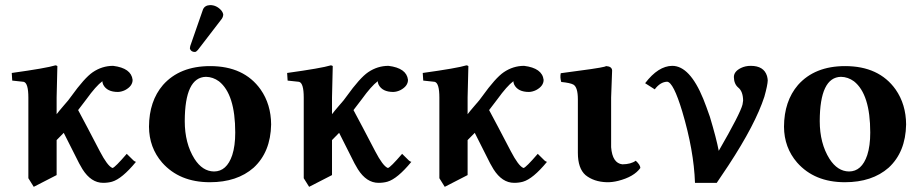

<svg xmlns="http://www.w3.org/2000/svg" viewBox="-20 -702 3596 750"><path d="M201.2 -321.3V-255.9Q210 -267.6 228.5 -289.1Q249.5 -312.5 257.8 -325.2Q310.1 -397.9 342.3 -419.9Q378.9 -444.8 421.9 -444.8Q492.7 -436 498 -390.1Q498 -365.7 468.8 -350.1Q454.6 -343.3 440.9 -342.8Q397.9 -342.8 383.3 -371.1Q379.9 -378.4 379.9 -384.8Q354.5 -365.7 317.9 -314.9L285.2 -272Q314.5 -217.8 370.1 -110.8Q399.4 -54.7 418 -46.4Q419.4 -45.9 419.9 -45.9Q429.2 -47.9 475.1 -101.1Q475.1 -101.1 502 -74.7Q508.3 -69.8 511.2 -69.8Q456.5 -3.4 417.5 7.8Q401.9 12.2 382.8 12.2Q335.9 12.2 302.2 -41Q295.4 -51.8 289.1 -64Q264.6 -112.3 229 -183.1L201.2 -154.8V-18.1L111.8 27.8L90.8 -5.9V-320.8Q90.8 -377.4 72.8 -382.3Q70.3 -382.8 68.8 -382.8L27.8 -387.2L25.9 -417Q159.7 -435.5 196.8 -446.8Q202.6 -445.8 204.1 -443.8Q204.1 -442.9 201.2 -321.3Z M800.8 -682.1Q825.7 -682.1 844.2 -661.6Q851.6 -652.3 852.1 -644Q851.1 -634.8 846.7 -628.9L752.9 -506.8Q746.6 -499.5 741.7 -499Q727.5 -499 722.7 -509.8Q722.2 -511.7 721.7 -513.2Q722.2 -519 723.1 -522L772.9 -665Q779.8 -681.2 800.8 -682.1ZM784.7 -401.9Q702.1 -400.4 701.7 -229Q701.7 -142.1 739.7 -81.5Q771 -32.7 815.9 -32.2Q865.7 -32.2 887.2 -96.2Q898.9 -132.3 898.9 -184.1Q898.9 -334 835.4 -384.3Q812 -401.4 784.7 -401.9ZM562 -207Q562.5 -307.1 616.7 -370.1Q682.1 -443.8 800.8 -443.8Q933.1 -443.8 998 -352.5Q1038.6 -294.4 1039.1 -215.8Q1037.1 -107.9 970.7 -46.9Q906.2 9.8 799.8 9.8Q681.2 9.8 613.3 -66.9Q562.5 -125.5 562 -207Z M1276.9 -321.3V-255.9Q1285.6 -267.6 1304.2 -289.1Q1325.2 -312.5 1333.5 -325.2Q1385.7 -397.9 1418 -419.9Q1454.6 -444.8 1497.6 -444.8Q1568.4 -436 1573.7 -390.1Q1573.7 -365.7 1544.4 -350.1Q1530.3 -343.3 1516.6 -342.8Q1473.6 -342.8 1459 -371.1Q1455.6 -378.4 1455.6 -384.8Q1430.2 -365.7 1393.6 -314.9L1360.8 -272Q1390.1 -217.8 1445.8 -110.8Q1475.1 -54.7 1493.7 -46.4Q1495.1 -45.9 1495.6 -45.9Q1504.9 -47.9 1550.8 -101.1Q1550.8 -101.1 1577.6 -74.7Q1584 -69.8 1586.9 -69.8Q1532.2 -3.4 1493.2 7.8Q1477.5 12.2 1458.5 12.2Q1411.6 12.2 1377.9 -41Q1371.1 -51.8 1364.7 -64Q1340.3 -112.3 1304.7 -183.1L1276.9 -154.8V-18.1L1187.5 27.8L1166.5 -5.9V-320.8Q1166.5 -377.4 1148.4 -382.3Q1146 -382.8 1144.5 -382.8L1103.5 -387.2L1101.6 -417Q1235.4 -435.5 1272.5 -446.8Q1278.3 -445.8 1279.8 -443.8Q1279.8 -442.9 1276.9 -321.3Z M1806.6 -321.3V-255.9Q1815.4 -267.6 1834 -289.1Q1855 -312.5 1863.3 -325.2Q1915.5 -397.9 1947.8 -419.9Q1984.4 -444.8 2027.3 -444.8Q2098.1 -436 2103.5 -390.1Q2103.5 -365.7 2074.2 -350.1Q2060.1 -343.3 2046.4 -342.8Q2003.4 -342.8 1988.8 -371.1Q1985.4 -378.4 1985.4 -384.8Q1960 -365.7 1923.3 -314.9L1890.6 -272Q1919.9 -217.8 1975.6 -110.8Q2004.9 -54.7 2023.4 -46.4Q2024.9 -45.9 2025.4 -45.9Q2034.7 -47.9 2080.6 -101.1Q2080.6 -101.1 2107.4 -74.7Q2113.8 -69.8 2116.7 -69.8Q2062 -3.4 2022.9 7.8Q2007.3 12.2 1988.3 12.2Q1941.4 12.2 1907.7 -41Q1900.9 -51.8 1894.5 -64Q1870.1 -112.3 1834.5 -183.1L1806.6 -154.8V-18.1L1717.3 27.8L1696.3 -5.9V-320.8Q1696.3 -377.4 1678.2 -382.3Q1675.8 -382.8 1674.3 -382.8L1633.3 -387.2L1631.3 -417Q1765.1 -435.5 1802.2 -446.8Q1808.1 -445.8 1809.6 -443.8Q1809.6 -442.9 1806.6 -321.3Z M2367.2 -127Q2372.1 -64.5 2411.1 -60.1Q2444.8 -60.5 2463.4 -74.2Q2481 -58.1 2481.4 -45.9Q2456.5 -11.2 2395 4.4Q2371.6 10.3 2350.1 9.8Q2299.8 8.3 2267.1 -18.1Q2237.3 -44.4 2237.3 -105V-314Q2237.3 -361.3 2219.7 -371.6Q2207 -378.4 2172.4 -381.8Q2167 -399.4 2170.4 -416Q2321.3 -435.5 2341.3 -441.4Q2345.7 -442.9 2348.1 -443.8Q2370.1 -442.4 2371.1 -426.8Q2371.1 -425.3 2367.2 -321.3Z M2912.6 -444.8Q2963.9 -444.8 2976.1 -405.3Q2978.5 -396.5 2979 -388.2Q2978.5 -369.6 2965.8 -324.2Q2930.7 -216.3 2825.7 -56.2Q2804.7 -23.9 2779.8 12.2H2694.8Q2690.4 -114.3 2645 -266.6Q2610.4 -381.3 2585.9 -382.8Q2559.1 -381.8 2537.6 -353L2500 -377Q2551.3 -444.3 2606 -444.8Q2674.3 -444.8 2727.1 -315.9Q2738.3 -288.1 2752.9 -246.1Q2778.3 -161.6 2787.6 -112.8Q2871.6 -258.3 2880.4 -293.5Q2882.3 -302.7 2882.8 -309.1Q2882.3 -345.2 2863.8 -359.9Q2847.2 -374 2846.7 -400.9Q2846.7 -422.9 2874.5 -436.5Q2891.6 -444.8 2912.6 -444.8Z M3265.1 -401.9Q3182.6 -400.4 3182.1 -229Q3182.1 -142.1 3220.2 -81.5Q3251.5 -32.7 3296.4 -32.2Q3346.2 -32.2 3367.7 -96.2Q3379.4 -132.3 3379.4 -184.1Q3379.4 -334 3315.9 -384.3Q3292.5 -401.4 3265.1 -401.9ZM3042.5 -207Q3043 -307.1 3097.2 -370.1Q3162.6 -443.8 3281.2 -443.8Q3413.6 -443.8 3478.5 -352.5Q3519 -294.4 3519.5 -215.8Q3517.6 -107.9 3451.2 -46.9Q3386.7 9.8 3280.3 9.8Q3161.6 9.8 3093.8 -66.9Q3043 -125.5 3042.5 -207Z"/></svg>

Font: Linux Libertine O
Style: Bold
Weight: 700
Designer: Philipp H. Poll
Foundry: Philipp H. Poll
Version: Version 5.0.0